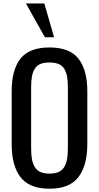

<svg xmlns="http://www.w3.org/2000/svg" viewBox="-20 -1095 579 1123"><path d="M48.3 -253.9V-560.5Q48.3 -687 99.9 -752.2Q151.4 -817.4 269.5 -817.4Q387.2 -817.4 439 -751.7Q490.7 -686 490.7 -560.5V-253.4Q490.7 -127 438.7 -59.1Q386.7 8.8 269.5 8.8Q209 8.8 165.8 -9.3Q122.6 -27.3 97.2 -62.5Q71.8 -97.7 60.1 -144.5Q48.3 -191.4 48.3 -253.9ZM131.8 -1074.7H239.3L296.4 -877H242.7ZM162.1 -229.5Q162.1 -192.4 166.3 -167.2Q170.4 -142.1 181.6 -121.1Q192.9 -100.1 214.6 -89.8Q236.3 -79.6 269.5 -79.6Q302.7 -79.6 324.5 -89.8Q346.2 -100.1 357.4 -121.1Q368.7 -142.1 372.8 -167.2Q377 -192.4 377 -229.5V-584Q377 -620.6 372.8 -645Q368.7 -669.4 357.4 -689.9Q346.2 -710.4 324.5 -720Q302.7 -729.5 269.5 -729.5Q236.3 -729.5 214.6 -720Q192.9 -710.4 181.6 -689.9Q170.4 -669.4 166.3 -645Q162.1 -620.6 162.1 -584Z"/></svg>

Font: Oswald Regular
Style: Regular
Weight: 400
Designer: Vernon Adams
Foundry: Vernon Adams
Version: 3.0; ttfautohint (v0.95) -l 8 -r 50 -G 200 -x 0 -w "G" -W -c